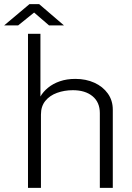

<svg xmlns="http://www.w3.org/2000/svg" viewBox="-51 -906 639 926"><path d="M84 0V-743H144V-440.5Q157 -463.5 180.8 -483Q204.5 -502.5 237.8 -514Q271 -525.5 312.5 -525.5Q363.5 -525.5 404.2 -507Q445 -488.5 469 -455Q493 -421.5 493 -377V0H430.5V-360.5Q430.5 -413 395.2 -442Q360 -471 300.5 -471Q259.5 -471 224.2 -458.2Q189 -445.5 167.8 -419.5Q146.5 -393.5 146.5 -353.5V0ZM185.5 -783.5 113.5 -845.5 36.5 -783.5H-31L91 -886H138L257.5 -783.5Z"/></svg>

Font: Public Sans Thin ExtraLight
Style: Regular
Weight: 250
Version: Version 1.007